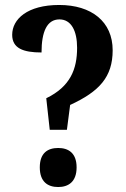

<svg xmlns="http://www.w3.org/2000/svg" viewBox="-20 -744 507 772"><path d="M218 -724C90 -724 29 -667 29 -604C29 -550 73 -533 147 -533C147 -617 169 -666 219 -666C267 -666 290 -619 290 -552C290 -466 263 -396 166 -349L180 -222H249L262 -322C379 -376 433 -434 433 -542C433 -657 348 -724 218 -724ZM214 8C255 8 288 -13 288 -71C288 -129 255 -149 214 -149C172 -149 140 -129 140 -71C140 -13 172 8 214 8Z"/></svg>

Font: Noto Serif Sinhala Condensed
Style: Bold
Weight: 700
Width: 3
Designer: Jelle Bosma - Monotype Design Team
Foundry: Monotype Imaging Inc.
Version: Version 2.007